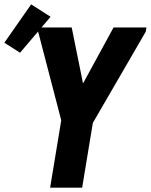

<svg xmlns="http://www.w3.org/2000/svg" viewBox="-60 -861 692 881"><path d="M170 0 221 -309 110 -735H269L321 -478L461 -735H612L609 -716L366 -297L317 0ZM32 -619 -40 -665 83 -841 172 -784Z"/></svg>

Font: Iosevka SS04 Heavy Extended
Style: Italic
Weight: 900
Width: 7
Italic angle: -9°
Monospace: yes
Designer: Belleve Invis
Foundry: Belleve Invis
Version: Version 19.0.0; ttfautohint (v1.8.4)